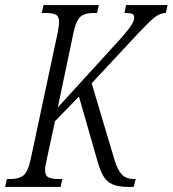

<svg xmlns="http://www.w3.org/2000/svg" viewBox="-40 -734 678 754"><path d="M-20 0 -13 -31H3Q34 -31 52 -45Q70 -59 81 -111L186 -603Q189 -620 190.5 -630Q192 -640 192 -648Q192 -670 179 -676.5Q166 -683 141 -683H124L131 -714H348L341 -683H325Q294 -683 276.5 -669Q259 -655 248 -603L187 -312L438 -587Q465 -618 476 -635.5Q487 -653 487 -665Q487 -676 479.5 -679.5Q472 -683 449 -683L455 -714H618L611 -683Q588 -683 565.5 -664.5Q543 -646 499 -599L320 -407L410 -105Q421 -68 438 -49.5Q455 -31 486 -31H493L485 0H465Q424 0 401 -10.5Q378 -21 365 -44Q352 -67 342 -104L270 -355L176 -258L144 -110Q141 -97 139 -85.5Q137 -74 137 -66Q137 -44 150.5 -37.5Q164 -31 189 -31H205L198 0Z"/></svg>

Font: Noto Serif ExtraCondensed Light
Style: Italic
Weight: 300
Width: 2
Italic angle: -12°
Designer: Monotype Design Team
Foundry: Monotype Imaging Inc.
Version: Version 2.014; ttfautohint (v1.8.4.7-5d5b)